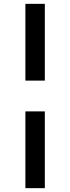

<svg xmlns="http://www.w3.org/2000/svg" viewBox="-20 -810 365 998"><path d="M112 -790H213V-391H112ZM112 -231H213V168H112Z"/></svg>

Font: CBA Beacon Sans Bold
Style: Regular
Weight: 700
Designer: Wei Huang
Foundry: Wei Huang
Version: Version 1.002